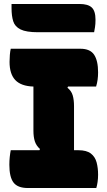

<svg xmlns="http://www.w3.org/2000/svg" viewBox="-20 -945 540 965"><path d="M464 0H120Q69 0 48 -27.5Q27 -55 27 -117Q27 -137 29 -156Q31 -175 34 -190H178L181 -196Q162 -213 155 -235Q148 -257 148 -288V-510Q86 -512 57 -542.5Q28 -573 28 -634Q28 -651 29.5 -669Q31 -687 34 -700H384Q433 -700 453 -670Q473 -640 473 -581Q473 -542 463 -510H322L319 -504Q339 -488 345.5 -465.5Q352 -443 352 -412V-190H374Q415 -190 436.5 -173.5Q458 -157 465.5 -129Q473 -101 473 -67Q473 -48 470.5 -30.5Q468 -13 464 0ZM38 -925H380Q422 -925 441 -907.5Q460 -890 460 -846Q460 -823 457.5 -808.5Q455 -794 453 -783H171Q112 -783 83.5 -797Q55 -811 46.5 -838Q38 -865 38 -904Z"/></svg>

Font: Recursive Sn Csl St Blk
Style: Regular
Weight: 900
Version: Version 1.079;hotconv 1.0.112;makeotfexe 2.5.65598; ttfautoh